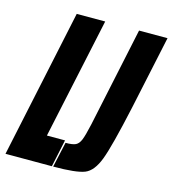

<svg xmlns="http://www.w3.org/2000/svg" viewBox="-121 -774 775 860"><g transform="rotate(15 266.5 -344.0)"><path d="M-17 0 129 -688H261L141 -127H225L198 0ZM320 -226 418 -688H550L477 -346Q436 -158 412 -94.5Q388 -31 349.5 -15.5Q311 0 204 0L230 -117Q263 -117 277 -124Q291 -131 299.5 -151.5Q308 -172 320 -226Z"/></g></svg>

Font: Saira Ultra Condensed Black
Style: Italic
Weight: 900
Width: 1
Italic angle: -12°
Designer: Hector Gatti with collaboration of the Omnibus-Type team
Foundry: Omnibus-Type
Version: Version 1.001; ttfautohint (v1.8)